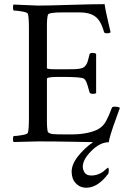

<svg xmlns="http://www.w3.org/2000/svg" viewBox="-20 -668 613 907"><path d="M159.7 -641.6Q203.6 -641.6 311.3 -645Q418.9 -648.4 474.1 -648.4Q478 -620.1 489 -573.7Q500 -527.3 502.4 -515.6Q497.6 -510.7 484.9 -510.7Q472.7 -510.7 471.2 -517.6Q456.1 -571.8 429 -590.6Q401.9 -609.4 357.9 -609.4H273.9Q210 -609.4 206.5 -598.6Q200.7 -580.1 201.7 -529.3V-346.7Q201.2 -343.3 212.9 -342Q224.6 -340.8 243.7 -340.8H295.4Q319.8 -340.8 333.5 -341.3Q347.2 -341.8 359.1 -344.2Q371.1 -346.7 376.5 -350.6Q381.8 -354.5 386.7 -361.6Q391.6 -368.7 394.3 -378.4Q397 -388.2 400.9 -402.8Q401.9 -408.2 402.8 -411.1Q404.3 -418 417.5 -418Q429.2 -418 434.1 -413.1V-228.5Q430.2 -224.6 418.5 -224.6Q405.8 -224.6 402.8 -232.4Q392.6 -271 387.7 -281.5Q382.8 -292 375.5 -296.9Q363.3 -304.7 272 -304.7Q262.2 -304.7 256.8 -304.7Q251.5 -304.7 241.7 -304.4Q231.9 -304.2 226.1 -303.7Q220.2 -303.2 213.9 -302.2Q207.5 -301.3 204.6 -299.6Q201.7 -297.9 201.7 -295.9V-110.4Q201.2 -93.3 202.4 -69.8Q203.6 -46.4 207.5 -43Q216.3 -36.1 229.2 -34.7Q242.2 -33.2 276.9 -33.2H323.7Q358.9 -33.2 392.8 -40.3Q426.8 -47.4 446.8 -59.6Q467.8 -72.3 480.5 -95Q493.2 -117.7 508.3 -158.2Q509.8 -164.1 522 -164.1Q540.5 -164.1 546.4 -158.2Q542 -145.5 531.7 -117.7Q521.5 -89.8 515.4 -72.5Q509.3 -55.2 502.7 -33.2Q496.1 -11.2 493.7 3.9Q452.6 3.9 411.9 44.7Q371.1 85.4 371.1 119.1Q371.1 134.3 380.1 147.7Q389.2 161.1 411.1 161.1Q428.2 161.1 443.6 155.3Q459 149.4 467.3 142.6Q475.6 135.7 482.2 129.9Q488.8 124 490.2 124Q490.7 124 491.7 125.5Q492.7 127 493.4 130.1Q494.1 133.3 494.1 136.7Q494.1 148.9 490.2 154.3Q441.4 218.8 387.7 218.8Q362.3 218.8 345.7 204.8Q329.1 190.9 323.7 175Q318.4 159.2 318.4 143.6Q318.4 108.4 348.4 70.3Q378.4 32.2 419.9 3.4Q416 3.4 327.1 1.7Q238.3 0 160.6 0Q136.7 0 99.6 1.5Q62.5 2.9 44.4 2.9Q41 -1 41.3 -11.2Q41.5 -21.5 44.4 -25.4Q59.1 -25.4 84.5 -29.8Q109.9 -34.2 111.8 -41Q116.7 -56.6 116.7 -113.3V-530.3Q116.7 -586.9 111.8 -602.5Q109.9 -609.4 84.5 -613.8Q59.1 -618.2 44.4 -618.2Q41.5 -622.1 41.3 -632.3Q41 -642.6 44.4 -646.5Q144.5 -641.6 159.7 -641.6Z"/></svg>

Font: Amiri
Style: Regular
Weight: 400
Designer: Khaled Hosny
Version: Version 000.108